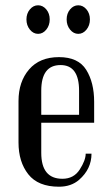

<svg xmlns="http://www.w3.org/2000/svg" viewBox="-20 -696 421 726"><path d="M336 -311V-232H136V-118Q136 -20 216 -20Q259 -20 281.5 -55Q304 -90 304 -115H326Q326 -57 279 -16Q249 10 203 10Q124 10 87 -37Q50 -84 50 -157V-314Q50 -387 90 -433.5Q130 -480 203 -480Q276 -480 306 -432Q336 -384 336 -311ZM279 -262V-353Q279 -450 209 -450Q136 -450 136 -353V-262ZM232 -622.5Q232 -645 245 -660.5Q258 -676 276 -676Q294 -676 307 -660.5Q320 -645 320 -622.5Q320 -600 307 -584Q294 -568 276 -568Q258 -568 245 -584Q232 -600 232 -622.5ZM80 -622.5Q80 -645 93 -660.5Q106 -676 124 -676Q142 -676 155 -660.5Q168 -645 168 -622.5Q168 -600 155 -584Q142 -568 124 -568Q106 -568 93 -584Q80 -600 80 -622.5Z"/></svg>

Font: Trochut
Style: Regular
Weight: 400
Designer: Andreu Balius
Foundry: Andreu Balius
Version: Version 1.001